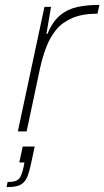

<svg xmlns="http://www.w3.org/2000/svg" viewBox="-20 -538 427 786"><path d="M53 0 162 -510H189L170 -399H174Q195 -449 225 -474.5Q255 -500 295.5 -509Q336 -518 387 -518L379 -482Q317 -482 275.5 -464Q234 -446 209 -415Q184 -384 169 -344Q154 -304 144 -259L89 0ZM7 228 11 207Q35 207 47 201.5Q59 196 65.5 182Q72 168 77 144L80 127H59L73 62H122L106 137Q100 164 93.5 181.5Q87 199 76 209.5Q65 220 48.5 224Q32 228 7 228Z"/></svg>

Font: Saira SemiExpanded Thin
Style: Italic
Weight: 250
Width: 6
Italic angle: -12°
Designer: Hector Gatti with collaboration of the Omnibus-Type team
Foundry: Omnibus-Type
Version: Version 1.101